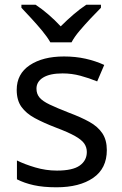

<svg xmlns="http://www.w3.org/2000/svg" viewBox="-20 -786 519 816"><path d="M434 -148Q434 -70 376 -30Q318 10 220 10Q164 10 123.5 1Q83 -8 52 -24V-104Q84 -88 129.5 -74.5Q175 -61 222 -61Q289 -61 319 -82.5Q349 -104 349 -140Q349 -160 338 -176Q327 -192 298.5 -208Q270 -224 217 -244Q165 -264 128 -284Q91 -304 71 -332Q51 -360 51 -404Q51 -472 106.5 -509Q162 -546 252 -546Q301 -546 343.5 -536.5Q386 -527 423 -510L393 -440Q359 -454 322 -464Q285 -474 246 -474Q192 -474 163.5 -456.5Q135 -439 135 -409Q135 -387 148 -371.5Q161 -356 191.5 -341.5Q222 -327 273 -307Q324 -288 360 -268Q396 -248 415 -219.5Q434 -191 434 -148ZM194 -606Q181 -629 159 -655.5Q137 -682 113 -708Q89 -734 71 -753V-766H131Q157 -749 185 -725Q213 -701 238 -674Q265 -701 293 -725Q321 -749 347 -766H409V-753Q390 -734 365.5 -708Q341 -682 318.5 -655.5Q296 -629 284 -606Z"/></svg>

Font: Noto Sans Marchen
Style: Regular
Weight: 400
Designer: Monotype Design Team
Foundry: Monotype Imaging Inc.
Version: Version 2.003; ttfautohint (v1.8.4.7-5d5b)